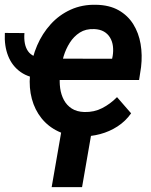

<svg xmlns="http://www.w3.org/2000/svg" viewBox="-28 -558 627 799"><path d="M-7.8 -420.9 73.7 -420.4Q69.8 -372.1 88.6 -345Q107.4 -317.9 156.7 -314.5L149.9 -230Q93.8 -232.9 58.1 -258.1Q22.5 -283.2 5.9 -325.2Q-10.7 -367.2 -7.8 -420.9ZM311 9.8Q256.3 8.8 214.4 -11.2Q172.4 -31.2 144.5 -66.2Q116.7 -101.1 104.5 -146.7Q92.3 -192.4 96.7 -244.6L99.1 -264.6Q105 -318.8 126.5 -368.7Q147.9 -418.5 183.1 -457.3Q218.3 -496.1 266.1 -517.8Q314 -539.6 372.1 -538.1Q427.2 -537.1 465.6 -515.4Q503.9 -493.7 526.6 -457.3Q549.3 -420.9 557.1 -375Q564.9 -329.1 559.1 -279.3L550.8 -225.1H147.9L163.6 -314L438.5 -313.5L440.9 -325.2Q444.3 -346.2 441.9 -366Q439.5 -385.7 429.9 -401.6Q420.4 -417.5 404.1 -426.8Q387.7 -436 364.3 -437Q329.1 -438.5 304.2 -422.6Q279.3 -406.7 262.7 -380.6Q246.1 -354.5 236.8 -324Q227.5 -293.5 223.6 -264.2L221.7 -245.1Q218.8 -217.8 222.4 -190.9Q226.1 -164.1 237.8 -142.1Q249.5 -120.1 270.5 -106.4Q291.5 -92.8 323.2 -91.8Q363.8 -90.8 397.5 -108.2Q431.2 -125.5 459 -153.8L517.6 -86.4Q494.6 -53.7 461.2 -32Q427.7 -10.3 388.9 0Q350.1 10.3 311 9.8ZM359.9 -46.4 313.5 220.7H187L233.4 -46.4Z"/></svg>

Font: Roboto SemiBold
Style: Italic
Weight: 600
Designer: Christian Robertson
Foundry: Google
Version: Version 3.009; 2024